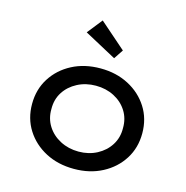

<svg xmlns="http://www.w3.org/2000/svg" viewBox="-114 -890 979 1008"><g transform="rotate(15 375.5 -386.0)"><path d="M376 10Q289 10 221.5 -25.5Q154 -61 115 -122.5Q76 -184 76 -263Q76 -342 115 -403.5Q154 -465 221.5 -500.5Q289 -536 376 -536Q462 -536 529.5 -500.5Q597 -465 636 -403.5Q675 -342 675 -263Q675 -184 636 -122.5Q597 -61 529.5 -25.5Q462 10 376 10ZM376 -84Q431 -84 475.5 -107.5Q520 -131 545.5 -171.5Q571 -212 570 -263Q571 -315 545.5 -355.5Q520 -396 475.5 -419Q431 -442 376 -442Q321 -442 276 -418.5Q231 -395 205.5 -355Q180 -315 181 -263Q180 -212 205.5 -171.5Q231 -131 276 -107.5Q321 -84 376 -84ZM430 -606 256 -700 321 -782 464 -657Z"/></g></svg>

Font: Lexend Exa
Style: Regular
Weight: 400
Designer: Bonnie Shaver-Troup, Thomas Jockin
Foundry: Lexend
Version: Version 1.007